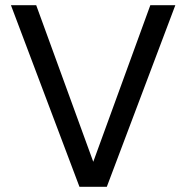

<svg xmlns="http://www.w3.org/2000/svg" viewBox="-20 -717 716 737"><path d="M653 -697 390 0H285L22 -697H119L338 -96L557 -697Z"/></svg>

Font: MSTAGE
Style: Regular
Weight: 400
Designer: Ninad Kale (Devanagari), Jonny Pinhorn (Latin)
Foundry: Indian Type Foundry
Version: 4.004